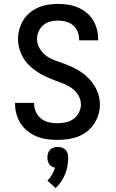

<svg xmlns="http://www.w3.org/2000/svg" viewBox="-20 -702 590 980"><path d="M273 12Q246 12 219.5 8.5Q193 5 168.5 -5Q144 -15 122.5 -31.5Q101 -48 86.5 -70Q72 -92 64.5 -118Q57 -144 57 -170V-177H154V-173Q154 -151 163.5 -130.5Q173 -110 190 -96.5Q207 -83 229 -78Q251 -73 273 -73Q294 -73 315.5 -77.5Q337 -82 354.5 -94.5Q372 -107 382.5 -127Q393 -147 393 -168Q393 -193 380 -215Q367 -237 346.5 -252Q326 -267 303 -275.5Q280 -284 256.5 -293Q233 -302 210.5 -312.5Q188 -323 167.5 -337Q147 -351 129 -368.5Q111 -386 98.5 -407.5Q86 -429 79 -453.5Q72 -478 72 -503Q72 -528 79 -553Q86 -578 99.5 -600Q113 -622 133 -638Q153 -654 176.5 -664Q200 -674 225.5 -678Q251 -682 277 -682Q303 -682 328.5 -678Q354 -674 377.5 -664Q401 -654 421 -638Q441 -622 454.5 -600Q468 -578 474.5 -553Q481 -528 481 -502V-496H384V-499Q384 -520 376.5 -539.5Q369 -559 353.5 -572.5Q338 -586 318 -591.5Q298 -597 277 -597Q257 -597 237 -592Q217 -587 201.5 -574Q186 -561 177.5 -542Q169 -523 169 -502Q169 -478 182 -455.5Q195 -433 215 -418Q235 -403 258.5 -394.5Q282 -386 305.5 -377.5Q329 -369 351.5 -358.5Q374 -348 394.5 -334Q415 -320 432.5 -302Q450 -284 463 -262.5Q476 -241 483 -217Q490 -193 490 -168Q490 -142 482 -116Q474 -90 459 -68Q444 -46 423 -30Q402 -14 377 -4.5Q352 5 325.5 8.5Q299 12 273 12ZM264 258 222 220Q236 206 245.5 189Q255 172 261 154Q252 152 244 147.5Q236 143 231 135.5Q226 128 224 119Q222 110 222 102Q222 91 225 80.5Q228 70 235.5 62.5Q243 55 253.5 51.5Q264 48 275 48Q286 48 296.5 51.5Q307 55 314.5 62.5Q322 70 325 80.5Q328 91 328 102Q328 123 324.5 144.5Q321 166 312.5 186.5Q304 207 292 225Q280 243 264 258Z"/></svg>

Font: Lode Dark Term
Style: Bold
Weight: 700
Monospace: yes
Designer: Belleve Invis
Foundry: Belleve Invis
Version: Version 29.2.0